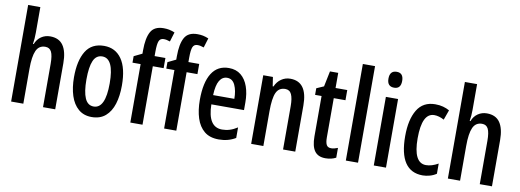

<svg xmlns="http://www.w3.org/2000/svg" viewBox="-61 -1121 4028 1488"><g transform="rotate(10 1953.0 -377.5)"><path d="M158 -559Q158 -509 151 -469H157Q172 -508 203 -529Q234 -550 273 -550Q343 -550 376 -502Q409 -454 409 -363V0H313V-341Q313 -406 298.5 -435Q284 -464 250 -464Q200 -464 179 -418Q158 -372 158 -274V0H62V-760H158Z M886 -271Q886 -189 866.5 -126Q847 -63 805 -26.5Q763 10 696 10Q634 10 592 -26Q550 -62 529.5 -125.5Q509 -189 509 -271Q509 -401 554.5 -475.5Q600 -550 698 -550Q787 -550 836.5 -479Q886 -408 886 -271ZM607 -270Q607 -173 629 -123Q651 -73 698 -73Q790 -73 790 -271Q790 -467 698 -467Q650 -467 628.5 -418Q607 -369 607 -270Z M1181 -460H1096V0H1000V-460H936V-511L1000 -542V-569Q1000 -665 1027.5 -715Q1055 -765 1128 -765Q1152 -765 1172 -761Q1192 -757 1216 -747L1193 -672Q1179 -677 1167 -679.5Q1155 -682 1143 -682Q1116 -682 1106 -658.5Q1096 -635 1096 -574V-540H1181Z M1447 -460H1362V0H1266V-460H1202V-511L1266 -542V-569Q1266 -665 1293.5 -715Q1321 -765 1394 -765Q1418 -765 1438 -761Q1458 -757 1482 -747L1459 -672Q1445 -677 1433 -679.5Q1421 -682 1409 -682Q1382 -682 1372 -658.5Q1362 -635 1362 -574V-540H1447Z M1680 -549Q1737 -549 1775 -518Q1813 -487 1832 -432.5Q1851 -378 1851 -309V-248H1594Q1597 -70 1709 -70Q1740 -70 1769 -79Q1798 -88 1829 -108V-25Q1771 10 1697 10Q1626 10 1583 -25.5Q1540 -61 1520 -123.5Q1500 -186 1500 -267Q1500 -404 1545.5 -476.5Q1591 -549 1680 -549ZM1680 -472Q1642 -472 1620 -435.5Q1598 -399 1595 -321H1762Q1762 -385 1742 -428.5Q1722 -472 1680 -472Z M2163 -550Q2298 -550 2298 -363V0H2202V-341Q2202 -402 2187.5 -433.5Q2173 -465 2138 -465Q2088 -465 2067.5 -420.5Q2047 -376 2047 -274V0H1951V-540H2027L2038 -468H2044Q2061 -507 2092.5 -528.5Q2124 -550 2163 -550Z M2567 -74Q2580 -74 2593 -77.5Q2606 -81 2619 -86V-9Q2602 0 2581.5 5Q2561 10 2536 10Q2478 10 2451 -27.5Q2424 -65 2424 -142V-460H2373V-512L2430 -537L2455 -659H2520V-540H2612V-460H2520V-150Q2520 -112 2530 -93Q2540 -74 2567 -74Z M2792 0H2696V-760H2792Z M2966 -746Q3019 -746 3019 -683Q3019 -621 2966 -621Q2911 -621 2911 -683Q2911 -746 2966 -746ZM3012 -540V0H2916V-540Z M3302 10Q3116 10 3116 -267Q3116 -397 3162 -473.5Q3208 -550 3304 -550Q3338 -550 3365.5 -542.5Q3393 -535 3416 -522L3388 -444Q3347 -466 3311 -466Q3214 -466 3214 -267Q3214 -73 3313 -73Q3358 -73 3409 -102V-22Q3386 -6 3357 2Q3328 10 3302 10Z M3595 -559Q3595 -509 3588 -469H3594Q3609 -508 3640 -529Q3671 -550 3710 -550Q3780 -550 3813 -502Q3846 -454 3846 -363V0H3750V-341Q3750 -406 3735.5 -435Q3721 -464 3687 -464Q3637 -464 3616 -418Q3595 -372 3595 -274V0H3499V-760H3595Z"/></g></svg>

Font: Noto Sans Lao Looped ExtraCondensed Medium
Style: Regular
Weight: 500
Width: 2
Designer: Mark Frömberg, Ben Mitchell
Foundry: The Fontpad Ltd
Version: Version 1.002; ttfautohint (v1.8.4.7-5d5b)